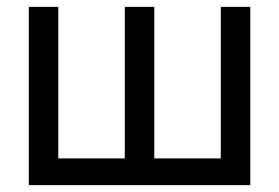

<svg xmlns="http://www.w3.org/2000/svg" viewBox="-20 -540 814 560"><path d="M64 0V-520H150V-78H344V-520H430V-78H624V-520H710V0Z"/></svg>

Font: Liter
Style: Regular
Weight: 400
Designer: Anton Skugarov
Foundry: skugi
Version: Version 1.004; ttfautohint (v1.8.4.7-5d5b)